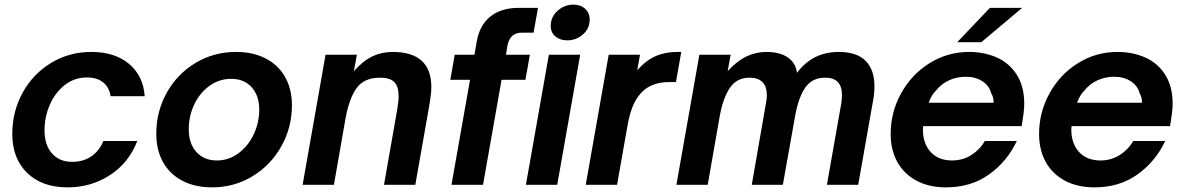

<svg xmlns="http://www.w3.org/2000/svg" viewBox="-20 -797 5108 828"><path d="M33 -219Q33 -316 77.5 -397Q122 -478 200 -525.5Q278 -573 374 -573Q475 -573 536.5 -521.5Q598 -470 604 -382H457Q451 -421 424.5 -442Q398 -463 355 -463Q301 -463 259.5 -430.5Q218 -398 195 -345.5Q172 -293 172 -235Q172 -172 204 -135.5Q236 -99 291 -99Q339 -99 373.5 -122.5Q408 -146 426 -189H572Q536 -95 454.5 -42Q373 11 271 11Q161 11 97 -51.5Q33 -114 33 -219Z M654 -220Q654 -316 699 -397Q744 -478 823 -525.5Q902 -573 998 -573Q1072 -573 1126.5 -544.5Q1181 -516 1210 -464Q1239 -412 1239 -343Q1239 -248 1193.5 -166.5Q1148 -85 1069 -37Q990 11 895 11Q821 11 766.5 -17.5Q712 -46 683 -98Q654 -150 654 -220ZM1098 -324Q1098 -384 1065.5 -420.5Q1033 -457 977 -457Q925 -457 883 -426.5Q841 -396 817.5 -346Q794 -296 794 -240Q794 -178 827 -141.5Q860 -105 915 -105Q967 -105 1009 -136.5Q1051 -168 1074.5 -218.5Q1098 -269 1098 -324Z M1285 0 1384 -561H1519L1506 -490Q1546 -535 1586 -554Q1626 -573 1673 -573Q1840 -573 1840 -422Q1840 -394 1834.5 -361.5Q1829 -329 1828 -323L1771 0H1636L1693 -325Q1699 -360 1699 -383Q1699 -425 1680 -443.5Q1661 -462 1619 -462Q1551 -462 1518.5 -418Q1486 -374 1470 -286L1420 0Z M1927 0 2007 -453H1922L1941 -561H2026L2036 -618Q2048 -688 2094.5 -725.5Q2141 -763 2216 -763H2300L2281 -656H2229Q2179 -656 2168 -599L2162 -561H2265L2246 -453H2143L2063 0ZM2383 0H2248L2347 -561H2482ZM2355 -685Q2355 -724 2384.5 -750.5Q2414 -777 2453 -777Q2484 -777 2503.5 -759Q2523 -741 2523 -713Q2523 -674 2494 -648.5Q2465 -623 2426 -623Q2395 -623 2375 -640Q2355 -657 2355 -685Z M2506 0 2605 -561H2740L2728 -494Q2766 -537 2807.5 -555Q2849 -573 2901 -573H2918L2895 -443H2864Q2800 -443 2758 -409Q2731 -386 2714 -350.5Q2697 -315 2687 -260L2641 0Z M2897 0 2996 -561H3131L3118 -490Q3158 -534 3199 -553.5Q3240 -573 3285 -573Q3342 -573 3376.5 -550Q3411 -527 3417 -483Q3452 -529 3496.5 -551Q3541 -573 3597 -573Q3675 -573 3713 -534.5Q3751 -496 3751 -426Q3751 -394 3746 -368L3681 0H3546L3608 -351Q3611 -372 3611 -387Q3611 -462 3539 -462Q3482 -462 3452.5 -419Q3423 -376 3409 -297L3356 0H3222L3283 -351Q3287 -368 3287 -386Q3287 -424 3268 -443Q3249 -462 3213 -462Q3157 -462 3127.5 -418Q3098 -374 3084 -297L3032 0Z M3821 -219Q3821 -313 3866 -394.5Q3911 -476 3988.5 -524.5Q4066 -573 4159 -573Q4225 -573 4279 -549Q4333 -525 4365 -474.5Q4397 -424 4397 -350Q4397 -331 4394 -307Q4391 -283 4386 -253H3961Q3960 -248 3960 -239Q3960 -178 3993.5 -141.5Q4027 -105 4086 -105Q4132 -105 4169 -128.5Q4206 -152 4227 -189H4365Q4323 -100 4245 -44.5Q4167 11 4060 11Q3986 11 3932 -18Q3878 -47 3849.5 -99Q3821 -151 3821 -219ZM4265 -354Q4265 -378 4255 -394Q4246 -428 4216 -447Q4186 -466 4145 -466Q4107 -466 4073.5 -451Q4040 -436 4016 -406Q3996 -386 3985 -354ZM4212 -615H4108L4249 -763H4388Z M4461 -219Q4461 -313 4506 -394.5Q4551 -476 4628.5 -524.5Q4706 -573 4799 -573Q4865 -573 4919 -549Q4973 -525 5005 -474.5Q5037 -424 5037 -350Q5037 -331 5034 -307Q5031 -283 5026 -253H4601Q4600 -248 4600 -239Q4600 -178 4633.5 -141.5Q4667 -105 4726 -105Q4772 -105 4809 -128.5Q4846 -152 4867 -189H5005Q4963 -100 4885 -44.5Q4807 11 4700 11Q4626 11 4572 -18Q4518 -47 4489.5 -99Q4461 -151 4461 -219ZM4905 -354Q4905 -378 4895 -394Q4886 -428 4856 -447Q4826 -466 4785 -466Q4747 -466 4713.5 -451Q4680 -436 4656 -406Q4636 -386 4625 -354Z"/></svg>

Font: Open Sauce One
Style: Bold Italic
Weight: 700
Italic angle: -10°
Designer: Alfredo Marco Pradil
Foundry: Creative Sauce Fz LLC
Version: Version 1.477